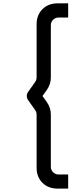

<svg xmlns="http://www.w3.org/2000/svg" viewBox="-20 -911 469 1147"><path d="M387.2 215.8H324.7Q268.6 215.8 233.6 181.2Q198.7 146.5 198.7 90.3V-227.1Q198.7 -240.7 190.4 -252.9L147.5 -313.5Q140.1 -324.2 140.1 -337.4Q140.1 -350.6 147.5 -361.3L190.4 -421.9Q198.7 -434.6 198.7 -448.2V-765.1Q198.7 -821.3 233.6 -856.2Q268.6 -891.1 324.7 -891.1H387.2V-806.2H329.6Q310.5 -806.2 297.1 -792.7Q283.7 -779.3 283.7 -759.8V-448.2Q283.7 -407.2 259.3 -373L233.9 -337.4L259.3 -301.8Q283.7 -267.6 283.7 -227.1V85.4Q283.7 104.5 297.4 117.9Q311 131.3 329.6 131.3H387.2Z"/></svg>

Font: Vela Sans Med
Style: Regular
Weight: 500
Designer: Principal design: Mikhail Sharanda - project Manrope.
Design modification: Ravid Balaliev
Foundry: Mikhail Sharanda
Version: Version 1.001